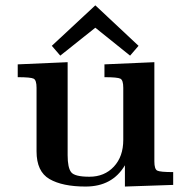

<svg xmlns="http://www.w3.org/2000/svg" viewBox="-20 -678 678 704"><path d="M170 -510 329 -658H330L488 -510L457 -474L330 -576H329L201 -474ZM45 -395V-442L228 -450V-109Q228 -63 241 -46.5Q254 -30 308 -30Q363 -30 397.5 -67Q432 -104 432 -165V-356Q432 -384 421.5 -389.5Q411 -395 363 -395V-442L546 -450V-86Q546 -58 556.5 -52.5Q567 -47 615 -47V0L438 6V-72Q392 6 294 6Q209 6 161.5 -21.5Q114 -49 114 -123V-356Q114 -384 103.5 -389.5Q93 -395 45 -395Z"/></svg>

Font: CMU Serif
Style: Bold
Weight: 700
Version: Version 0.7.0